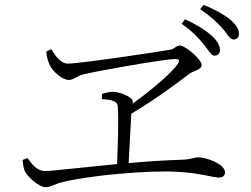

<svg xmlns="http://www.w3.org/2000/svg" viewBox="-20 -813 1040 797"><path d="M824 -631C845 -606 856 -582 870 -582C883 -582 893 -590 893 -605C893 -625 882 -643 857 -667C833 -687 797 -711 748 -733L734 -714C777 -685 802 -657 824 -631ZM901 -698C924 -673 933 -649 949 -649C963 -649 972 -658 972 -672C972 -692 960 -711 933 -734C910 -752 874 -773 825 -793L811 -775C855 -745 878 -723 901 -698ZM74 -149C76 -123 79 -110 86 -97C98 -77 142 -36 169 -36C192 -36 205 -49 240 -57C347 -85 603 -107 712 -100C805 -96 865 -76 888 -76C904 -76 914 -83 914 -98C914 -131 839 -160 801 -160C789 -160 777 -152 737 -150C669 -148 591 -143 514 -136L525 -341C630 -403 727 -477 765 -506C782 -519 817 -523 817 -543C817 -566 750 -624 726 -624C711 -624 705 -610 689 -607C639 -598 311 -549 262 -549C228 -549 208 -586 193 -609L172 -599C174 -573 181 -554 187 -542C198 -518 238 -481 266 -481C284 -481 302 -498 325 -504C401 -522 659 -567 707 -568C724 -568 727 -563 718 -548C694 -511 611 -441 531 -383C532 -387 531 -391 530 -396C526 -412 473 -432 451 -432C436 -432 418 -428 403 -423V-402C446 -398 468 -394 469 -370C473 -323 469 -209 466 -132C321 -118 193 -103 168 -103C134 -103 113 -130 94 -157Z"/></svg>

Font: Noto Serif JP Light
Style: Regular
Weight: 300
Designer: Ryoko NISHIZUKA 西塚涼子 (kana & ideographs); Frank Grießhammer (Latin, Greek & Cyrillic); Wenlong ZHANG 张文龙 (bopomofo); San
Foundry: Adobe
Version: Version 2.001;hotconv 1.1.0;makeotfexe 2.6.0